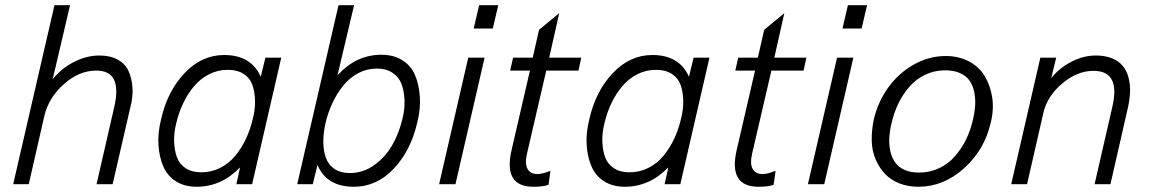

<svg xmlns="http://www.w3.org/2000/svg" viewBox="-20 -710 4432 740"><path d="M30.8 0 189.9 -689.9H250L183.1 -404.8Q216.3 -446.3 265.1 -471.2Q314 -496.1 362.8 -496.1Q404.8 -496.1 433.8 -480Q462.9 -463.9 475.3 -436.5Q487.8 -409.2 490.5 -373.5Q493.2 -337.9 482.9 -298.8L414.1 0H352.1L419.9 -295.9Q453.6 -438 351.1 -438Q284.7 -438 226.1 -385.7Q167.5 -333.5 150.9 -263.2L90.8 0Z M1002.9 -487.8H1064L951.7 0H891.1L905.3 -64.9Q833 9.8 737.8 9.8Q691.9 9.8 658.9 -10.7Q626 -31.2 610.1 -66.9Q594.2 -102.5 590.8 -149.9Q587.4 -197.3 601.1 -251Q625 -357.9 691.2 -428Q757.3 -498 843.8 -498Q948.2 -498 984.9 -414.1ZM954.1 -251Q963.9 -288.6 962.9 -323Q961.9 -357.4 952.4 -383.5Q942.9 -409.7 918.7 -425.3Q894.5 -440.9 857.9 -440.9Q819.8 -440.9 786.4 -424.1Q752.9 -407.2 728.5 -378.4Q704.1 -349.6 686.8 -313.7Q669.4 -277.8 659.7 -236.8Q649.9 -199.2 651.1 -164.6Q652.3 -129.9 662.1 -103.5Q671.9 -77.1 695.8 -61.5Q719.7 -45.9 755.9 -45.9Q794.4 -45.9 828.1 -62.7Q861.8 -79.6 886 -108.6Q910.2 -137.7 927.2 -173.6Q944.3 -209.5 954.1 -251Z M1343.8 9.8Q1239.3 9.8 1203.6 -74.2L1185.5 0H1125.5L1284.7 -689.9H1344.7L1280.8 -419.9Q1353 -499 1449.7 -499Q1496.6 -499 1530 -478.3Q1563.5 -457.5 1579.1 -421.6Q1594.7 -385.7 1598.1 -338.1Q1601.6 -290.5 1587.9 -236.8Q1563.5 -129.9 1497.8 -60.1Q1432.1 9.8 1343.8 9.8ZM1328.6 -43Q1378.9 -43 1421.6 -73.2Q1464.4 -103.5 1491 -149.4Q1517.6 -195.3 1530.8 -251Q1540.5 -288.6 1539.1 -323.7Q1537.6 -358.9 1527.6 -386Q1517.6 -413.1 1492.9 -429.4Q1468.3 -445.8 1432.6 -445.8Q1394.5 -445.8 1361.1 -428.2Q1327.6 -410.6 1303.5 -380.9Q1279.3 -351.1 1262 -314.5Q1244.6 -277.8 1234.9 -236.8Q1226.1 -197.8 1226.1 -163.8Q1226.1 -129.9 1235.8 -102.3Q1245.6 -74.7 1269.3 -58.8Q1293 -43 1328.6 -43Z M1805.7 -600.1 1826.7 -689.9H1900.4L1879.4 -600.1ZM1672.4 0 1784.7 -487.8H1847.7L1735.4 0Z M2035.6 9.8Q1918.9 9.8 1951.7 -131.8L2022.5 -438H1946.3L1957.5 -487.8H2033.2L2057.6 -595.2L2135.3 -659.2L2096.7 -487.8H2220.2L2209.5 -438H2085.4L2011.2 -118.2Q2002 -78.6 2013.4 -58.8Q2024.9 -39.1 2051.3 -39.1Q2069.8 -39.1 2101.6 -51.8L2094.2 2Q2074.7 9.8 2035.6 9.8Z M2653.3 -487.8H2714.4L2602.1 0H2541.5L2555.7 -64.9Q2483.4 9.8 2388.2 9.8Q2342.3 9.8 2309.3 -10.7Q2276.4 -31.2 2260.5 -66.9Q2244.6 -102.5 2241.2 -149.9Q2237.8 -197.3 2251.5 -251Q2275.4 -357.9 2341.6 -428Q2407.7 -498 2494.1 -498Q2598.6 -498 2635.3 -414.1ZM2604.5 -251Q2614.3 -288.6 2613.3 -323Q2612.3 -357.4 2602.8 -383.5Q2593.3 -409.7 2569.1 -425.3Q2544.9 -440.9 2508.3 -440.9Q2470.2 -440.9 2436.8 -424.1Q2403.3 -407.2 2378.9 -378.4Q2354.5 -349.6 2337.2 -313.7Q2319.8 -277.8 2310.1 -236.8Q2300.3 -199.2 2301.5 -164.6Q2302.7 -129.9 2312.5 -103.5Q2322.3 -77.1 2346.2 -61.5Q2370.1 -45.9 2406.2 -45.9Q2444.8 -45.9 2478.5 -62.7Q2512.2 -79.6 2536.4 -108.6Q2560.5 -137.7 2577.6 -173.6Q2594.7 -209.5 2604.5 -251Z M2903.3 9.8Q2786.6 9.8 2819.3 -131.8L2890.1 -438H2814L2825.2 -487.8H2900.9L2925.3 -595.2L3002.9 -659.2L2964.4 -487.8H3087.9L3077.1 -438H2953.1L2878.9 -118.2Q2869.6 -78.6 2881.1 -58.8Q2892.6 -39.1 2918.9 -39.1Q2937.5 -39.1 2969.2 -51.8L2961.9 2Q2942.4 9.8 2903.3 9.8Z M3227.1 -600.1 3248 -689.9H3321.8L3300.8 -600.1ZM3093.8 0 3206.1 -487.8H3269L3156.7 0Z M3520 9.8Q3479.5 9.8 3446 -3.4Q3412.6 -16.6 3390.4 -40.3Q3368.2 -64 3354.5 -96.4Q3340.8 -128.9 3339.8 -167.5Q3338.9 -206.1 3347.7 -249Q3363.3 -316.9 3403.3 -372.6Q3443.4 -428.2 3502 -461.2Q3560.5 -494.1 3625 -494.1Q3674.8 -494.1 3713.9 -473.6Q3752.9 -453.1 3774.7 -417.7Q3796.4 -382.3 3804 -335.2Q3811.5 -288.1 3797.9 -234.9Q3773.9 -131.8 3695.1 -61Q3616.2 9.8 3520 9.8ZM3522 -44.9Q3564 -44.9 3599.6 -61.8Q3635.3 -78.6 3660.6 -107.9Q3686 -137.2 3703.4 -172.6Q3720.7 -208 3730 -249Q3737.3 -279.8 3738.5 -306.9Q3739.7 -334 3734.1 -358.6Q3728.5 -383.3 3715.6 -400.9Q3702.6 -418.5 3679.2 -428.7Q3655.8 -439 3623 -439Q3581.5 -439 3546.1 -422.1Q3510.7 -405.3 3485.4 -376.2Q3460 -347.2 3442.6 -311.3Q3425.3 -275.4 3416 -234.9Q3408.7 -204.1 3407.5 -177Q3406.2 -149.9 3411.9 -125.5Q3417.5 -101.1 3430.4 -83.3Q3443.4 -65.4 3466.6 -55.2Q3489.7 -44.9 3522 -44.9Z M3877.4 0 3989.7 -487.8H4050.8L4031.7 -409.2Q4063 -448.2 4109.6 -472.2Q4156.2 -496.1 4203.6 -496.1Q4239.3 -496.1 4265.6 -485.4Q4292 -474.6 4307.1 -456.3Q4322.3 -438 4329.3 -411.9Q4336.4 -385.7 4335.4 -356.2Q4334.5 -326.7 4326.7 -293L4259.8 0H4198.7L4266.6 -295.9Q4300.3 -437 4194.8 -437Q4131.8 -437 4074.2 -388.4Q4016.6 -339.8 4001.5 -275.9L3938.5 0Z"/></svg>

Font: HK Grotesk Light Italic
Style: Regular
Weight: 300
Italic angle: -13°
Designer: Alfredo Marco Pradil and Stefan Peev
Foundry: Hanken Design Co.
Version: Version 1.000;PS 001.000;hotconv 1.0.88;makeotf.lib2.5.64775